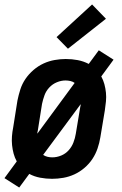

<svg xmlns="http://www.w3.org/2000/svg" viewBox="-27 -792 547 859"><path d="M59 47 -7 5 48 -70Q39 -86 34 -104.5Q29 -123 27 -142.5Q25 -162 26.5 -182Q28 -202 32 -222L51 -342Q56 -367 64 -392Q72 -417 87 -439Q102 -461 123 -479Q144 -497 168 -508Q192 -519 217.5 -523.5Q243 -528 267 -528Q295 -528 321 -523Q347 -518 370 -506L415 -567L481 -525L426 -450Q435 -434 440 -415.5Q445 -397 447 -377.5Q449 -358 447 -338Q445 -318 442 -298L422 -178Q418 -153 409.5 -128Q401 -103 386.5 -81Q372 -59 351 -41Q330 -23 306 -12Q282 -1 256.5 3.5Q231 8 206 8Q179 8 152.5 3Q126 -2 104 -14ZM140 -194 307 -421Q299 -427 288 -429.5Q277 -432 266 -432Q247 -432 227.5 -424Q208 -416 193.5 -400.5Q179 -385 172 -365.5Q165 -346 161 -327L142 -207Q141 -204 140.5 -200.5Q140 -197 140 -194ZM207 -88Q227 -88 246.5 -96Q266 -104 280 -119.5Q294 -135 301.5 -154.5Q309 -174 312 -193L332 -313Q333 -316 333.5 -319.5Q334 -323 334 -326L166 -99Q175 -93 185.5 -90.5Q196 -88 207 -88ZM277 -574 226 -626 385 -772 447 -708Z"/></svg>

Font: Iosevka SS04 Oblique
Style: Bold
Weight: 700
Italic angle: -9°
Monospace: yes
Designer: Belleve Invis
Foundry: Belleve Invis
Version: Version 19.0.0; ttfautohint (v1.8.4)